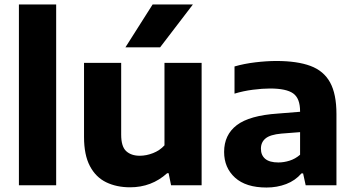

<svg xmlns="http://www.w3.org/2000/svg" viewBox="-20 -828 1583 858"><path d="M64.5 0V-808H231V0Z M561.5 9Q501 9 454.5 -13.5Q408 -36 381.8 -85.8Q355.5 -135.5 355.5 -216V-547H521.5V-226.5Q521.5 -173 544 -152.5Q566.5 -132 604.5 -132Q634 -132 664 -143.8Q694 -155.5 715 -178.5V-547H881V0H744.5L733.5 -54H727Q657.5 9 561.5 9ZM540.5 -616.5 662 -808H842L695.5 -616.5Z M1171 10Q1079 10 1030.2 -34.2Q981.5 -78.5 981.5 -149Q981.5 -225.5 1038.2 -268.8Q1095 -312 1221.5 -320.5L1321 -328.5V-330.5Q1321 -388.5 1290.2 -410.5Q1259.5 -432.5 1186.5 -432.5Q1153 -432.5 1110 -427Q1067 -421.5 1028 -409.5V-531Q1071 -543.5 1121.5 -549.5Q1172 -555.5 1215 -555.5Q1308 -555.5 1367.2 -533.5Q1426.5 -511.5 1455 -459.8Q1483.5 -408 1483.5 -318.5V0H1346L1334.5 -53H1327Q1299.5 -21 1258.8 -5.5Q1218 10 1171 10ZM1146 -163.5Q1146 -134.5 1165.2 -118.2Q1184.5 -102 1224 -102Q1248.5 -102 1274 -110Q1299.5 -118 1321 -136.5V-237.5L1237.5 -231Q1187.5 -226.5 1166.8 -209.5Q1146 -192.5 1146 -163.5Z"/></svg>

Font: Encode Sans SmExp
Style: Bold
Weight: 700
Width: 6
Designer: Multiple Designers
Foundry: Impallari Type
Version: Version 3.002; ttfautohint (v1.8.3) -l 8 -r 50 -G 200 -x 14 